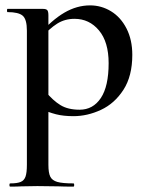

<svg xmlns="http://www.w3.org/2000/svg" viewBox="-20 -419 546 714"><path d="M18 263Q44 263 57 257.5Q70 252 75 237.5Q80 223 80 194V-305Q80 -347 64.5 -360.5Q49 -374 8 -374Q6 -374 6 -380Q6 -386 8 -386H139Q152 -386 156 -381Q160 -376 160 -362V194Q160 224 167 238Q174 252 193 257.5Q212 263 253 263Q256 263 256 269Q256 275 253 275Q217 275 197 274L119 273L60 274Q45 275 18 275Q15 275 15 269Q15 263 18 263ZM121 -18 149 -79Q177 -45 205 -28Q233 -11 276 -11Q326 -11 355 -54.5Q384 -98 384 -184Q384 -263 348 -306Q312 -349 257 -349Q221 -349 192.5 -331Q164 -313 132 -277L122 -287Q173 -345 219.5 -372Q266 -399 315 -399Q357 -399 393 -377Q429 -355 450.5 -313Q472 -271 472 -215Q472 -136 439 -85Q406 -34 355.5 -10.5Q305 13 253 13Q216 13 188.5 6Q161 -1 121 -18Z"/></svg>

Font: Cormorant Garamond SemiBold
Style: Regular
Weight: 600
Designer: Christian Thalmann (Catharsis Fonts)
Foundry: Catharsis Fonts
Version: Version 4.000